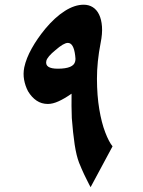

<svg xmlns="http://www.w3.org/2000/svg" viewBox="-20 -738 597 803"><path d="M294.4 -481.4Q296.9 -491.7 294.4 -505.9Q288.1 -558.6 263.7 -558.6Q246.6 -558.6 212.4 -528.8Q177.7 -500.5 173.8 -483.4Q166.5 -450.7 221.7 -450.7Q288.1 -450.7 294.4 -481.4ZM358.9 44.9Q356.9 42 352.8 33.4Q348.6 24.9 343 13.9Q337.4 2.9 331.5 -9.5Q325.7 -22 320.8 -33.2Q319.8 -36.1 318.1 -39.8Q316.4 -43.5 315.4 -46.4Q314 -49.3 312.7 -52.5Q311.5 -55.7 310.1 -59.1Q305.2 -71.8 300.5 -90.8Q295.9 -109.9 292.2 -133.8Q288.6 -157.7 285.6 -185.8Q282.7 -213.9 280.3 -244.1Q279.3 -269.5 279.1 -295.2Q278.8 -320.8 279.3 -346.2Q250 -325.7 225.3 -314.5Q200.7 -303.2 180.2 -303.2Q153.8 -303.2 133.1 -317.1Q112.3 -331.1 97.2 -356.4Q85.4 -378.9 80.8 -404.3Q76.2 -429.7 81.5 -456.5Q89.8 -494.6 112.8 -535.6Q135.7 -576.7 169.9 -618.2Q209.5 -665.5 250.7 -691.9Q292 -718.3 330.1 -718.3Q351.6 -718.3 368.2 -707.8Q384.8 -697.3 394.5 -677Q404.3 -656.7 406.5 -627Q408.7 -597.2 400.9 -558.6Q385.3 -479 385.5 -408.2Q385.7 -337.4 395.3 -280.8Q404.8 -224.1 420.2 -184.3Q435.5 -144.5 450.7 -126Z"/></svg>

Font: XB Khoramshahr
Style: Bold Italic
Weight: 700
Italic angle: -12°
Designer: Behnam
Foundry: Irmug
Version: Version 8.005 2009